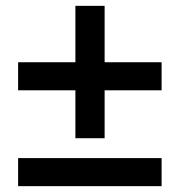

<svg xmlns="http://www.w3.org/2000/svg" viewBox="-20 -637 616 657"><path d="M238 -328H42V-424H238V-617H338V-424H533V-328H338V-164H238ZM42 -96H533V0H42Z"/></svg>

Font: Nebula Sans Semibold
Style: Regular
Weight: 600
Designer: Paul D. Hunt for Adobe (as Source Sans)
Foundry: Nebula Entertainment & Broadcasting LLC
Version: Version 1.010